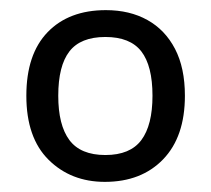

<svg xmlns="http://www.w3.org/2000/svg" viewBox="-20 -742 416 379"><path d="M345 -553Q345 -472 302 -427.5Q259 -383 187 -383Q120 -383 76 -426.5Q32 -470 32 -553Q32 -635 74 -678.5Q116 -722 189 -722Q236 -722 271 -702.5Q306 -683 325.5 -645.5Q345 -608 345 -553ZM95 -553Q95 -495 117 -465.5Q139 -436 188 -436Q237 -436 259 -465.5Q281 -495 281 -553Q281 -612 259 -640.5Q237 -669 188 -669Q139 -669 117 -640.5Q95 -612 95 -553Z"/></svg>

Font: Noto Sans Hebrew
Style: Regular
Weight: 400
Designer: Monotype Design Team
Foundry: Monotype Imaging Inc.
Version: Version 2.003